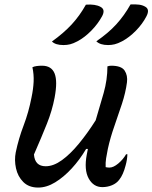

<svg xmlns="http://www.w3.org/2000/svg" viewBox="-20 -834 687 865"><path d="M568 -814Q591 -815 606.5 -813Q622 -811 634 -804Q656 -792 640 -761Q622 -726 592 -695.5Q562 -665 530 -648Q511 -638 496.5 -634.5Q482 -631 467 -631Q431 -631 414 -648Q468 -685 504 -724.5Q540 -764 568 -814ZM367 -813Q410 -816 433 -803Q456 -791 440 -761Q421 -726 391 -695.5Q361 -665 329 -648Q310 -638 296 -634.5Q282 -631 266 -631Q230 -631 214 -647Q267 -685 303 -724Q339 -763 367 -813ZM126 -531Q134 -535 145.5 -536.5Q157 -538 169 -538Q212 -538 226 -503Q240 -468 226 -394Q215 -336 191.5 -277Q168 -218 133 -138Q137 -85 186 -85Q221 -85 259 -112.5Q297 -140 336 -187.5Q375 -235 411 -292Q430 -355 447 -415Q464 -475 464 -535Q473 -538 481 -538Q527 -538 541.5 -516Q556 -494 552 -463Q546 -417 529.5 -366.5Q513 -316 495 -265Q477 -214 466 -164Q461 -140 458 -120.5Q455 -101 456 -81Q464 -79 473 -79Q491 -79 513 -97.5Q535 -116 548 -139H554Q553 -114 546 -89Q535 -46 517 -24Q505 -8 484.5 0.5Q464 9 441 9Q401 9 379.5 -30Q358 -69 371 -138Q373 -150 376 -163H368Q339 -114 303 -75Q267 -36 228.5 -12.5Q190 11 152 11Q110 11 85 -14Q60 -39 52 -76Q44 -113 51 -148Q64 -210 86.5 -269Q109 -328 122 -395Q130 -433 131.5 -466Q133 -499 126 -531Z"/></svg>

Font: Recursive Sn Csl St
Style: Italic
Weight: 400
Italic angle: -15°
Version: Version 1.079;hotconv 1.0.112;makeotfexe 2.5.65598; ttfautoh